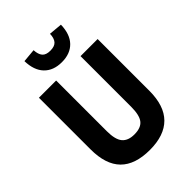

<svg xmlns="http://www.w3.org/2000/svg" viewBox="-267 -1058 1191 1191"><g transform="rotate(-45 328.0 -463.0)"><path d="M328 11Q199 11 134.5 -54Q70 -119 70 -252V-705H221V-261Q221 -187 247 -156Q273 -125 328 -125Q386 -125 410.5 -156Q435 -187 435 -261V-705H585V-252Q585 -120 520 -54.5Q455 11 328 11ZM327 -760Q253 -760 211 -803.5Q169 -847 167 -929L255 -937Q257 -899 273 -880Q289 -861 327 -861Q365 -861 381.5 -880Q398 -899 399 -937L487 -929Q485 -847 443 -803.5Q401 -760 327 -760Z"/></g></svg>

Font: Nunito Sans 7pt Condensed ExtraBold
Style: Regular
Weight: 800
Width: 3
Designer: Vernon Adams
Foundry: Vernon Adams
Version: Version 3.101;gftools[0.9.27]